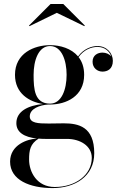

<svg xmlns="http://www.w3.org/2000/svg" viewBox="-20 -700 624 980"><path d="M270 -634.5 410.5 -566.5 413 -569.5 303 -679.5H238L128 -569.5L130.5 -566.5ZM63.5 -71.5C63.5 -24.5 103.5 0 168.5 7C121 9.5 31.5 38.5 31.5 125C31.5 219.5 133 260 248.5 260C361 260 461 201.5 461 82C461 -53.5 380.5 -70.5 305.5 -70.5C277 -70.5 263.5 -69.5 228.5 -69.5C174 -69.5 132 -71.5 132 -106C132 -145.5 184 -164 226 -166.5C229.5 -166.5 232.5 -166.5 235.5 -166.5C316.5 -166.5 409.5 -207.5 409.5 -318C409.5 -356 399 -386 381 -408.5C408.5 -447.5 448 -460.5 477.5 -460.5C515.5 -460.5 539.5 -437.5 548 -411.5C538 -424.5 520 -431.5 503 -431.5C479 -431.5 452.5 -418.5 452.5 -385C452.5 -352 478 -334.5 503 -334.5C528 -334.5 556 -347 556 -389.5C556 -427.5 526 -465 477 -465C449 -465 407.5 -452 378.5 -412C344 -453 287.5 -469.5 235.5 -469.5C154.5 -469.5 56.5 -428.5 56.5 -318C56.5 -223.5 128.5 -180 200 -169C123 -162 63.5 -131.5 63.5 -71.5ZM151.5 -318C151.5 -392 176.5 -465 235.5 -465C294.5 -465 320 -392 320 -318C320 -244 294.5 -171 235.5 -171C156.5 -171 151.5 -244 151.5 -318ZM128.5 114.5C128.5 67.5 134 34.5 177 7.5C188.5 8.5 200 9 212 9H322C387 9 448.5 43 448.5 106C448.5 193 364.5 254.5 259.5 254.5C168.5 254.5 128.5 178 128.5 114.5Z"/></svg>

Font: Bodoni* 36pt
Style: Regular
Weight: 400
Version: Version 2.3